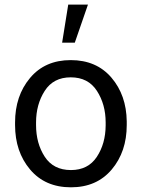

<svg xmlns="http://www.w3.org/2000/svg" viewBox="-20 -797 610 827"><path d="M44.9 -269.5Q44.9 -384.3 109.4 -461.2Q173.8 -538.1 284.7 -538.1Q395.5 -538.1 460 -462.6Q524.4 -387.2 525.9 -274.4V-258.3Q525.9 -143.6 461.2 -66.9Q396.5 9.8 285.6 9.8Q174.3 9.8 109.6 -66.9Q44.9 -143.6 44.9 -258.3ZM135.3 -258.3Q135.3 -179.7 172.6 -122.1Q210 -64.5 285.6 -64.5Q359.4 -64.5 397 -121.3Q434.6 -178.2 435.1 -256.8V-269.5Q435.1 -347.2 397.5 -405.5Q359.9 -463.9 284.7 -463.9Q210 -463.9 172.6 -405.5Q135.3 -347.2 135.3 -269.5ZM247.6 -613.3 273.9 -777.3H358.9L302.2 -613.3Z"/></svg>

Font: Roboto21382017
Style: Regular
Weight: 400
Designer: Christian Robertson
Foundry: Google
Version: Version 2.138; 2017